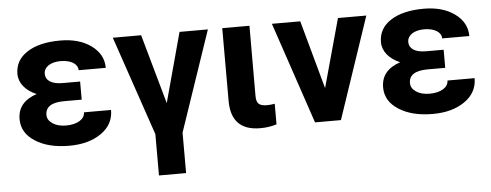

<svg xmlns="http://www.w3.org/2000/svg" viewBox="-49 -665 2546 995"><g transform="rotate(-5 1223.5 -167.5)"><path d="M46.4 -149.4C46.4 -101.6 69.3 -63 114.7 -34.2C160.2 -4.9 218.8 9.8 291.5 9.8C359.4 9.8 414.6 -5.4 458 -35.6C501.5 -65.9 522.9 -106 522.9 -156.2H381.8C381.8 -139.2 373 -124.5 355.5 -113.3C337.4 -102.1 313.5 -96.2 283.7 -96.2C254.9 -96.2 231.4 -102.5 213.9 -114.7C195.8 -127 187 -141.6 187 -159.7C187 -201.2 218.8 -222.2 282.7 -222.7H376V-316.9H284.7C226.1 -316.9 196.8 -338.9 196.8 -372.6C196.8 -407.7 231.4 -431.2 284.2 -431.2C337.4 -431.2 373.5 -409.2 373.5 -376H514.6C514.6 -423.3 493.7 -461.9 452.1 -492.2C410.6 -522.5 356.9 -537.6 291.5 -537.6C218.8 -537.6 161.1 -523.9 119.1 -496.6C76.7 -469.2 55.7 -431.6 55.7 -383.8C55.7 -336.9 89.4 -295.4 146 -272C79.6 -250 46.4 -209.5 46.4 -149.4Z M711.9 -528.3H564.5L740.7 -11.2V203.6H881.8V-6.8L1059.1 -528.3H911.6L813.5 -166.5Z M1133.8 -528.3V-145.5C1135.3 -44.9 1186 5.4 1285.2 5.4C1316.9 5.4 1345.2 1 1370.6 -7.3V-114.3C1357.4 -111.8 1343.8 -110.4 1329.6 -110.4C1287.1 -110.4 1274.9 -126 1274.9 -165L1275.4 -528.3Z M1539.6 -528.3H1392.1L1570.3 0H1705.1L1883.3 -528.3H1735.8L1637.7 -172.4Z M1937.5 -149.4C1937.5 -101.6 1960.4 -63 2005.9 -34.2C2051.3 -4.9 2109.9 9.8 2182.6 9.8C2250.5 9.8 2305.7 -5.4 2349.1 -35.6C2392.6 -65.9 2414.1 -106 2414.1 -156.2H2272.9C2272.9 -139.2 2264.2 -124.5 2246.6 -113.3C2228.5 -102.1 2204.6 -96.2 2174.8 -96.2C2146 -96.2 2122.6 -102.5 2105 -114.7C2086.9 -127 2078.1 -141.6 2078.1 -159.7C2078.1 -201.2 2109.9 -222.2 2173.8 -222.7H2267.1V-316.9H2175.8C2117.2 -316.9 2087.9 -338.9 2087.9 -372.6C2087.9 -407.7 2122.6 -431.2 2175.3 -431.2C2228.5 -431.2 2264.6 -409.2 2264.6 -376H2405.8C2405.8 -423.3 2384.8 -461.9 2343.3 -492.2C2301.8 -522.5 2248 -537.6 2182.6 -537.6C2109.9 -537.6 2052.2 -523.9 2010.3 -496.6C1967.8 -469.2 1946.8 -431.6 1946.8 -383.8C1946.8 -336.9 1980.5 -295.4 2037.1 -272C1970.7 -250 1937.5 -209.5 1937.5 -149.4Z"/></g></svg>

Font: Roboto
Style: Bold
Weight: 700
Designer: Google
Version: Version 2.137; 2017